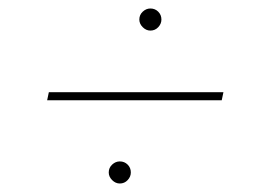

<svg xmlns="http://www.w3.org/2000/svg" viewBox="-20 -576 600 452"><path d="M308 -530Q308 -541 316 -548.5Q324 -556 334 -556Q345 -556 352.5 -548.5Q360 -541 360 -530Q360 -520 352.5 -512Q345 -504 334 -504Q324 -504 316 -512Q308 -520 308 -530ZM95 -359H506L502 -340H91ZM236 -170Q236 -181 244 -188.5Q252 -196 262 -196Q273 -196 280.5 -188.5Q288 -181 288 -170Q288 -160 280.5 -152Q273 -144 262 -144Q252 -144 244 -152Q236 -160 236 -170Z"/></svg>

Font: Montserrat Alternates Thin
Style: Italic
Weight: 250
Italic angle: -11.3°
Designer: Julieta Ulanovsky
Foundry: Julieta Ulanovsky
Version: Version 7.200